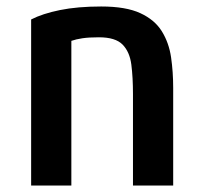

<svg xmlns="http://www.w3.org/2000/svg" viewBox="-20 -566 624 592"><path d="M514 6V-295Q514 -344 507.5 -389Q501 -434 479 -469.5Q457 -505 412.5 -525.5Q368 -546 292 -546Q219 -546 165 -535Q111 -524 76 -506V6H200V-440Q214 -445 234 -448Q254 -451 285 -451Q336 -451 358 -428.5Q380 -406 385 -366.5Q390 -327 390 -276V6Z"/></svg>

Font: Repo DemiBold
Style: Regular
Weight: 600
Designer: Stefan Peev
Foundry: Context Ltd
Version: Version 1.502